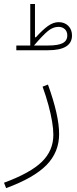

<svg xmlns="http://www.w3.org/2000/svg" viewBox="-99 -695 390 975"><path d="M73.7 -463.9Q118.7 -516.6 144.5 -537.6Q170.4 -558.6 197.3 -558.6Q217.8 -558.6 230.2 -546.9Q242.7 -535.2 242.7 -515.1Q242.7 -488.3 219.5 -476.1Q196.3 -463.9 145.5 -463.9ZM54.7 -463.9H-16.1V-439.9H145.5Q205.6 -439.9 236.1 -458.7Q266.6 -477.5 266.6 -514.6Q266.6 -544.9 247.8 -563.7Q229 -582.5 198.7 -582.5Q171.9 -582.5 144.5 -563Q117.2 -543.5 83.5 -505.9H78.6V-674.8H54.7ZM117.2 -254.9Q135.3 -205.1 147.2 -160.4Q159.2 -115.7 165.5 -78.1Q171.9 -40.5 171.9 -10.7Q171.9 69.8 113.5 126.7Q55.2 183.6 -78.6 232.9L-67.9 260.3Q73.2 208.5 137.2 143.1Q201.2 77.6 201.2 -14.2Q201.2 -62 187 -124.5Q172.9 -187 144.5 -265.6Z"/></svg>

Font: Estedad-FD VF
Style: Regular
Weight: 100
Designer: Amin Abedi
Version: Version 7.3